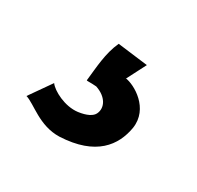

<svg xmlns="http://www.w3.org/2000/svg" viewBox="-62 -101 315 307"><g transform="rotate(30 95.5 52.0)"><path d="M-4 110C13 115 37 141 74 140C140 137 163 104 169 69C175 30 136 8 119 6H120L138 -29L82 -36C71 -12 70 14 67 40C68 41 73 40 85 41C106 48 114 64 108 77C105 84 95 89 80 91C57 94 31 80 24 70Z"/></g></svg>

Font: Rabbid Highway Sign II Hop
Style: Obl
Weight: 400
Foundry: Cannot Into Space Fonts
Version: Version 0.277